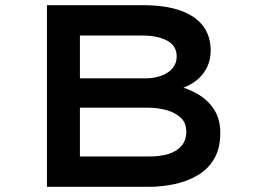

<svg xmlns="http://www.w3.org/2000/svg" viewBox="-20 -720 979 740"><path d="M161 0V-700H531Q617 -700 675 -679.5Q733 -659 762.5 -620Q792 -581 792 -525Q792 -469 756.5 -428.5Q721 -388 653 -371L658 -390Q703 -380 742 -357.5Q781 -335 805 -298Q829 -261 829 -208Q829 -148 805.5 -108Q782 -68 742 -44.5Q702 -21 653 -10.5Q604 0 554 0ZM288 -117H556Q599 -117 630.5 -127Q662 -137 680 -158.5Q698 -180 698 -212Q698 -247 676 -267Q654 -287 620 -296Q586 -305 551 -305H288ZM288 -418H540Q574 -418 601.5 -428Q629 -438 645 -457Q661 -476 661 -502Q661 -544 624 -563.5Q587 -583 530 -583H288Z"/></svg>

Font: Lexend Tera Medium
Style: Regular
Weight: 500
Designer: Bonnie Shaver-Troup, Thomas Jockin
Foundry: Lexend
Version: Version 1.007